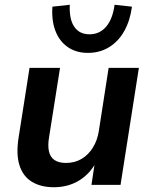

<svg xmlns="http://www.w3.org/2000/svg" viewBox="-20 -776 633 806"><path d="M206 10Q152 10 114.5 -12.5Q77 -35 62 -81.5Q47 -128 58 -198L104 -491H232L186 -200Q180 -165 185.5 -140.5Q191 -116 209 -104Q227 -92 257 -92Q294 -92 322.5 -109Q351 -126 370 -156.5Q389 -187 395 -227L436 -491H563L486 0H364L379 -100H386Q359 -47 312.5 -18.5Q266 10 206 10ZM349 -554Q300 -554 265 -578Q230 -602 213 -645.5Q196 -689 200 -748L273 -756Q270 -696 291.5 -664Q313 -632 356 -632Q398 -632 425.5 -664Q453 -696 461 -756L534 -748Q526 -689 501.5 -645.5Q477 -602 438 -578Q399 -554 349 -554Z"/></svg>

Font: Nunito Sans 11pt
Style: Bold Italic
Weight: 700
Italic angle: -9°
Version: Version 3.101;gftools[0.9.27]